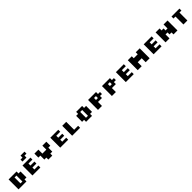

<svg xmlns="http://www.w3.org/2000/svg" viewBox="1229 -4771 8542 8542"><g transform="rotate(-45 5500.0 -500.0)"><path d="M125 0V-625H625V-500H750V-125H625V0ZM375 -125H495V-500H375Z M1000 0V-625H1500V-500H1250V-375H1500V-250H1250V-125H1500V0ZM1125 -750V-875H1250V-1000H1500V-875H1375V-750Z M2000 0V-125H1875V-375H1750V-625H2000V-375H2250V-625H2500V-375H2375V-125H2250V0Z M2750 0V-625H3250V-500H3000V-375H3250V-250H3000V-125H3250V0Z M3500 0V-625H3750V-125H4000V0Z M4375 0V-125H4250V-500H4375V-625H4750V-500H4875V-125H4750V0ZM4500 -130H4625V-495H4500Z M5125 0V-625H5625V-500H5750V-375H5625V-250H5375V0ZM5375 -375H5495V-500H5375Z M6000 0V-625H6500V-500H6625V-375H6500V-250H6250V0ZM6250 -375H6370V-500H6250Z M6875 0V-625H7375V-500H7125V-375H7375V-250H7125V-125H7375V0Z M7625 0V-625H7875V-500H8125V-625H8375V0H8125V-250H7875V0Z M8625 0V-625H9125V-500H8875V-375H9125V-250H8875V-125H9125V0Z M9375 0V-625H9625V-500H9750V-375H9875V-625H10125V0H9875V-125H9750V-250H9625V0Z M10500 0V-500H10375V-625H10875V-500H10750V0Z"/></g></svg>

Font: Silkscreen
Style: Bold
Weight: 700
Designer: Jason Kottke
Foundry: Jason Kottke
Version: Version 1.001; ttfautohint (v1.8.4.7-5d5b)